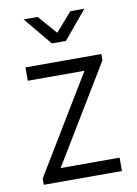

<svg xmlns="http://www.w3.org/2000/svg" viewBox="-81 -754 576 808"><g transform="rotate(-10 207.0 -350.0)"><path d="M40 0V-26.9L292 -442.9H49.8V-500H374V-473.1L122.1 -57.1H374V0ZM236.8 -580.1H176.8L77.1 -700.2H137.2L207 -620.1L276.9 -700.2H336.9Z"/></g></svg>

Font: Abel
Style: Regular
Weight: 400
Designer: Matthew Desmond
Foundry: Matthew Desmond
Version: Version 1.002